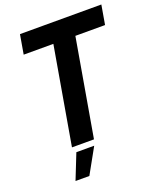

<svg xmlns="http://www.w3.org/2000/svg" viewBox="-159 -798 900 1082"><g transform="rotate(-20 290.5 -257.5)"><path d="M150 0H282L383 -584H561L581 -700H93L73 -584H251ZM104 185H187L271 34H164Z"/></g></svg>

Font: Fixel Text 20240404 SemiBold
Style: Italic
Weight: 600
Width: 4
Italic angle: -10°
Designer: AlfaBravo + MacPaw
Foundry: Kyrylo Tkachov, Marchela Mozhyna, Serhii Makarenko, Maria Weinstein, Zakhar Kryvoshyya
Version: Version 1.211;Glyphs 3.2 (3225)